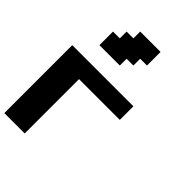

<svg xmlns="http://www.w3.org/2000/svg" viewBox="-281 -1125 1249 1249"><g transform="rotate(45 343.5 -500.0)"><path d="M0 0H187.5V-500H562.5V-625H0ZM125 -750H312.5V-812.5H375V-875H437.5V-1000H250V-937.5H187.5V-875H125Z"/></g></svg>

Font: Faithful 32x
Style: Semibold
Weight: 400
Foundry: Faithful Resource Pack
Version: Version 1.0; January 27, 2023